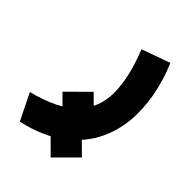

<svg xmlns="http://www.w3.org/2000/svg" viewBox="-212 -378 738 738"><g transform="rotate(45 157.0 -9.5)"><path d="M116.2 196.3 201.2 111.8 286.1 196.3 201.2 281.2ZM54.7 70.3 139.6 -14.2 224.6 70.3 139.6 155.3ZM269.5 -301.3Q292.5 -248.5 305.4 -190.2Q318.4 -131.8 318.4 -74.7Q318.4 5.4 286.4 74.7Q254.4 144 188.5 194.3Q122.6 244.6 20 267.6L-33.2 159.7Q85.4 130.4 141.8 73.5Q198.2 16.6 198.2 -66.9Q198.2 -110.8 185.8 -162.1Q173.3 -213.4 153.8 -259.8Z"/></g></svg>

Font: Vazir WOL
Style: Bold-WOL
Weight: 700
Designer: Saber Rastikerdar
Foundry: Saber Rastikerdar
Version: Version 30.0.0